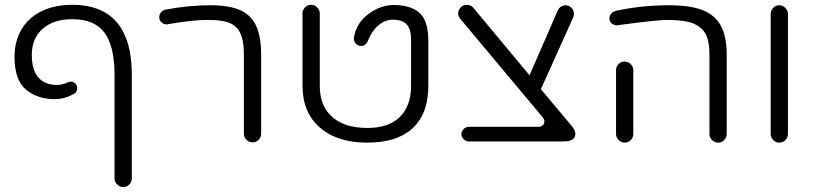

<svg xmlns="http://www.w3.org/2000/svg" viewBox="-20 -593 3369 793"><path d="M524.4 143.6V-283.2Q524.4 -505.9 378.9 -557.6Q335.9 -573.2 279.3 -573.2Q184.6 -573.2 122.1 -529.3Q88.9 -505.9 68.4 -470.7Q40 -421.9 40 -358.4Q40 -261.7 87.4 -222.7Q134.8 -183.6 205.1 -183.6Q247.1 -183.6 282.2 -204.1Q289.1 -207 292 -210Q298.8 -217.8 298.8 -229Q298.8 -240.2 291 -248Q283.2 -255.9 272.5 -255.9Q268.6 -255.9 256.8 -252Q253.9 -248 245.1 -247.1Q235.4 -244.1 229.5 -243.2Q223.6 -242.2 214.8 -242.2Q168.9 -242.2 142.6 -268.6Q111.3 -299.8 111.3 -366.2Q111.3 -434.6 156.2 -474.1Q201.2 -513.7 279.3 -513.7Q370.1 -513.7 411.6 -458Q453.1 -402.3 453.1 -283.2V143.6Q453.1 158.2 463.9 168.9Q474.6 179.7 489.3 179.7Q503.9 179.7 514.2 168.9Q524.4 158.2 524.4 143.6Z M1058.6 -41V-368.2Q1058.6 -477.5 1012.7 -523.4Q996.1 -540 972.7 -550.8Q927.7 -571.3 847.7 -571.3Q760.7 -571.3 666 -553.7Q653.3 -551.8 645.5 -542.5Q637.7 -533.2 637.7 -521.5Q637.7 -508.8 647.5 -500.5Q657.2 -492.2 668 -492.2Q670.9 -492.2 673.8 -493.2Q732.4 -502.9 769.5 -506.8Q806.6 -510.7 838.9 -510.7Q898.4 -510.7 928.7 -498Q960.9 -484.4 973.6 -453.1Q987.3 -424.8 987.3 -368.2V-41Q987.3 -26.4 998 -15.6Q1008.8 -4.9 1023.4 -4.9Q1038.1 -4.9 1048.3 -15.6Q1058.6 -26.4 1058.6 -41Z M1749 -238.3V-424.8Q1749 -507.8 1712.4 -540Q1675.8 -572.3 1605.5 -572.3Q1572.3 -572.3 1539.1 -557.6Q1504.9 -542 1478.5 -514.6Q1452.1 -485.4 1443.4 -447.3Q1441.4 -436.5 1441.4 -435.5Q1441.4 -420.9 1450.2 -412.1Q1459 -403.3 1471.7 -403.3Q1487.3 -403.3 1496.1 -417Q1498 -420.9 1501 -428.2Q1503.9 -435.5 1509.8 -446.3Q1522.5 -471.7 1543 -488.3Q1570.3 -511.7 1602.5 -511.7Q1641.6 -511.7 1659.7 -492.2Q1677.7 -472.7 1677.7 -430.7V-238.3Q1677.7 -155.3 1631.3 -109.9Q1585 -64.5 1498 -64.5Q1396.5 -64.5 1345.7 -116.2Q1300.8 -160.2 1300.8 -238.3V-537.1Q1300.8 -551.8 1290 -562.5Q1279.3 -573.2 1264.6 -573.2Q1250 -573.2 1239.7 -562.5Q1229.5 -551.8 1229.5 -537.1V-238.3Q1229.5 -128.9 1300.8 -66.4Q1373 -3.9 1496.1 -3.9Q1625 -3.9 1689.5 -68.4Q1749 -127.9 1749 -238.3Z M2346.7 -552.7Q2335 -571.3 2315.4 -571.3Q2306.6 -571.3 2298.8 -566.4H2297.9L2292 -561.5Q2288.1 -557.6 2284.2 -550.8L2167 -282.2Q1935.5 -560.5 1933.6 -562.5Q1922.9 -573.2 1907.2 -573.2Q1897.5 -573.2 1886.7 -566.4Q1872.1 -552.7 1872.1 -537.1Q1872.1 -528.3 1879.9 -516.6L2220.7 -109.4Q2228.5 -100.6 2228.5 -90.8Q2228.5 -80.1 2219.7 -74.2Q2212.9 -69.3 2202.1 -69.3H1916Q1904.3 -69.3 1895 -60.1Q1885.7 -50.8 1885.7 -39.1Q1885.7 -27.3 1895 -18.1Q1904.3 -8.8 1916 -8.8H2303.7Q2343.8 -8.8 2352.5 -25.4Q2356.4 -35.2 2356.4 -39.1Q2356.4 -54.7 2341.8 -72.3L2213.9 -224.6L2346.7 -519.5Q2350.6 -530.3 2350.6 -536.1Q2350.6 -542 2346.7 -552.7Z M2946.3 -3.9Q2960.9 -3.9 2971.2 -14.6Q2981.4 -25.4 2981.4 -40V-368.2Q2981.4 -442.4 2957 -487.3Q2933.6 -530.3 2882.8 -550.8Q2832 -571.3 2741.2 -571.3Q2632.8 -571.3 2525.4 -548.8Q2512.7 -545.9 2504.9 -537.1Q2497.1 -528.3 2497.1 -516.6Q2497.1 -502.9 2507.3 -495.6Q2517.6 -488.3 2528.3 -488.3Q2531.2 -488.3 2534.2 -489.3Q2694.3 -510.7 2735.4 -510.7Q2801.8 -510.7 2837.9 -498Q2876 -484.4 2893.6 -454.1Q2910.2 -423.8 2910.2 -368.2V-40Q2910.2 -25.4 2920.9 -14.6Q2931.6 -3.9 2946.3 -3.9ZM2560.5 -3.9Q2575.2 -3.9 2585.4 -14.6Q2595.7 -25.4 2595.7 -40V-302.7Q2595.7 -317.4 2585 -328.1Q2574.2 -338.9 2559.6 -338.9Q2544.9 -338.9 2534.7 -328.1Q2524.4 -317.4 2524.4 -302.7V-40Q2524.4 -25.4 2535.2 -14.6Q2545.9 -3.9 2560.5 -3.9Z M3199.2 -3.9Q3213.9 -3.9 3224.1 -14.6Q3234.4 -25.4 3234.4 -40V-535.2Q3234.4 -549.8 3223.6 -560.5Q3212.9 -571.3 3198.2 -571.3Q3183.6 -571.3 3173.3 -560.5Q3163.1 -549.8 3163.1 -535.2V-40Q3163.1 -25.4 3173.8 -14.6Q3184.6 -3.9 3199.2 -3.9Z"/></svg>

Font: FakePearl
Style: ExtraLight
Weight: 300
Version: Version 1.2